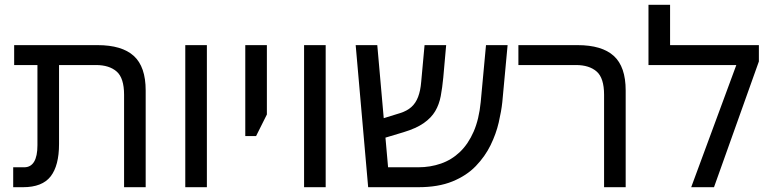

<svg xmlns="http://www.w3.org/2000/svg" viewBox="-20 -780 3217 800"><path d="M497 0V-385Q497 -455 466 -482Q435 -509 380 -509H39V-592H386Q488 -592 537.5 -547Q587 -502 587 -403V0ZM35 0V-83H81Q108 -83 122 -106Q136 -129 136 -175V-548H226V-180Q226 -90 191 -45Q156 0 76 0Z M752 0V-592H842V0Z M1002 -213V-592H1092V-303L1047 -213Z M1247 0V-592H1337V0Z M1514 0 1462 -592H1552L1597 -83H1723Q1773 -83 1817.5 -98.5Q1862 -114 1896.5 -147Q1931 -180 1953.5 -231.5Q1976 -283 1983 -355L2005 -592H2095L2073 -355Q2069 -317 2058 -269.5Q2047 -222 2024 -175Q2001 -128 1962.5 -88Q1924 -48 1865 -24Q1806 0 1723 0ZM1571 -202 1564 -283 1648 -309Q1676 -318 1694 -334Q1712 -350 1722 -376Q1732 -402 1735 -439L1749 -592H1839L1827 -457Q1823 -415 1816.5 -380Q1810 -345 1793.5 -317Q1777 -289 1745.5 -267Q1714 -245 1661 -229Z M2497 0V-385Q2497 -455 2466 -482Q2435 -509 2380 -509H2140V-592H2386Q2488 -592 2537.5 -547Q2587 -502 2587 -403V0Z M2772 -592H3142V-524L2955 0H2860L3048 -509H2682V-760H2772Z"/></svg>

Font: Noto Sans Hebrew
Style: Regular
Weight: 400
Designer: Monotype Design Team
Foundry: Monotype Imaging Inc.
Version: Version 2.003